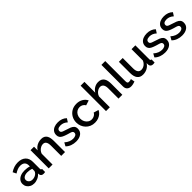

<svg xmlns="http://www.w3.org/2000/svg" viewBox="398 -2312 3903 3903"><g transform="rotate(-45 2350.0 -360.0)"><path d="M28 -153Q28 -203 56.5 -240.5Q85 -278 135 -298.5Q185 -319 251 -319Q286 -319 322.5 -314Q359 -309 387 -298V-331Q387 -386 354 -417Q321 -448 259 -448Q215 -448 176 -432.5Q137 -417 93 -389L56 -463Q108 -498 160.5 -515Q213 -532 271 -532Q376 -532 436.5 -476.5Q497 -421 497 -319V-124Q497 -105 503.5 -97Q510 -89 526 -88V0Q511 3 499 4Q487 5 479 5Q444 5 426 -12Q408 -29 405 -52L402 -82Q368 -38 315 -14Q262 10 208 10Q156 10 115 -11.5Q74 -33 51 -70Q28 -107 28 -153ZM361 -121Q373 -134 380 -147Q387 -160 387 -170V-230Q359 -241 328 -246.5Q297 -252 267 -252Q207 -252 169.5 -228Q132 -204 132 -162Q132 -139 144.5 -118Q157 -97 180.5 -84Q204 -71 239 -71Q275 -71 308 -85Q341 -99 361 -121Z M1099 0H989V-293Q989 -366 965.5 -400Q942 -434 896 -434Q864 -434 832.5 -418Q801 -402 776 -374.5Q751 -347 740 -311V0H630V-523H730V-418Q750 -453 782.5 -478.5Q815 -504 856 -518Q897 -532 943 -532Q990 -532 1020.5 -515Q1051 -498 1068.5 -468.5Q1086 -439 1092.5 -400.5Q1099 -362 1099 -319Z M1413 10Q1347 10 1288 -11.5Q1229 -33 1187 -76L1228 -150Q1273 -110 1318.5 -92Q1364 -74 1409 -74Q1455 -74 1484 -91.5Q1513 -109 1513 -143Q1513 -168 1498 -180Q1483 -192 1454.5 -201Q1426 -210 1386 -221Q1330 -238 1292 -256.5Q1254 -275 1235 -302Q1216 -329 1216 -371Q1216 -422 1242 -458Q1268 -494 1314.5 -513Q1361 -532 1422 -532Q1479 -532 1527.5 -514.5Q1576 -497 1613 -460L1566 -387Q1531 -419 1494.5 -434Q1458 -449 1416 -449Q1392 -449 1370 -443.5Q1348 -438 1333.5 -423.5Q1319 -409 1319 -383Q1319 -362 1331 -349Q1343 -336 1367 -327Q1391 -318 1426 -307Q1487 -289 1530 -271.5Q1573 -254 1596.5 -226.5Q1620 -199 1620 -151Q1620 -75 1563.5 -32.5Q1507 10 1413 10Z M1955 10Q1894 10 1844.5 -11.5Q1795 -33 1759 -71Q1723 -109 1703.5 -158Q1684 -207 1684 -262Q1684 -336 1717.5 -397Q1751 -458 1811.5 -495Q1872 -532 1955 -532Q2035 -532 2094.5 -496.5Q2154 -461 2182 -402L2075 -368Q2057 -401 2024.5 -419.5Q1992 -438 1953 -438Q1909 -438 1873.5 -415.5Q1838 -393 1817.5 -353.5Q1797 -314 1797 -262Q1797 -212 1818 -171.5Q1839 -131 1874.5 -107.5Q1910 -84 1954 -84Q1981 -84 2006.5 -93.5Q2032 -103 2051 -119.5Q2070 -136 2078 -156L2186 -124Q2169 -85 2135.5 -55Q2102 -25 2056.5 -7.5Q2011 10 1955 10Z M2746 0H2636V-293Q2636 -364 2610 -399Q2584 -434 2537 -434Q2508 -434 2477 -418Q2446 -402 2422 -374.5Q2398 -347 2387 -311V0H2277V-730H2387V-418Q2417 -471 2469 -501.5Q2521 -532 2581 -532Q2630 -532 2662 -515Q2694 -498 2712.5 -468.5Q2731 -439 2738.5 -400.5Q2746 -362 2746 -319Z M2875 -730H2985V-151Q2985 -111 2997 -100Q3009 -89 3027 -89Q3047 -89 3064.5 -93Q3082 -97 3095 -103L3111 -16Q3087 -6 3054 1Q3021 8 2995 8Q2939 8 2907 -23.5Q2875 -55 2875 -111Z M3170 -203V-523H3280V-225Q3280 -155 3305.5 -119.5Q3331 -84 3380 -84Q3411 -84 3440.5 -97Q3470 -110 3494.5 -135.5Q3519 -161 3534 -197V-523H3644V-124Q3644 -105 3651 -97Q3658 -89 3674 -88V0Q3657 3 3646 4Q3635 5 3625 5Q3595 5 3575 -11.5Q3555 -28 3552 -54L3550 -106Q3515 -49 3459 -19.5Q3403 10 3336 10Q3254 10 3212 -44Q3170 -98 3170 -203Z M3970 10Q3904 10 3845 -11.5Q3786 -33 3744 -76L3785 -150Q3830 -110 3875.5 -92Q3921 -74 3966 -74Q4012 -74 4041 -91.5Q4070 -109 4070 -143Q4070 -168 4055 -180Q4040 -192 4011.5 -201Q3983 -210 3943 -221Q3887 -238 3849 -256.5Q3811 -275 3792 -302Q3773 -329 3773 -371Q3773 -422 3799 -458Q3825 -494 3871.5 -513Q3918 -532 3979 -532Q4036 -532 4084.5 -514.5Q4133 -497 4170 -460L4123 -387Q4088 -419 4051.5 -434Q4015 -449 3973 -449Q3949 -449 3927 -443.5Q3905 -438 3890.5 -423.5Q3876 -409 3876 -383Q3876 -362 3888 -349Q3900 -336 3924 -327Q3948 -318 3983 -307Q4044 -289 4087 -271.5Q4130 -254 4153.5 -226.5Q4177 -199 4177 -151Q4177 -75 4120.5 -32.5Q4064 10 3970 10Z M4461 10Q4395 10 4336 -11.5Q4277 -33 4235 -76L4276 -150Q4321 -110 4366.5 -92Q4412 -74 4457 -74Q4503 -74 4532 -91.5Q4561 -109 4561 -143Q4561 -168 4546 -180Q4531 -192 4502.5 -201Q4474 -210 4434 -221Q4378 -238 4340 -256.5Q4302 -275 4283 -302Q4264 -329 4264 -371Q4264 -422 4290 -458Q4316 -494 4362.5 -513Q4409 -532 4470 -532Q4527 -532 4575.5 -514.5Q4624 -497 4661 -460L4614 -387Q4579 -419 4542.5 -434Q4506 -449 4464 -449Q4440 -449 4418 -443.5Q4396 -438 4381.5 -423.5Q4367 -409 4367 -383Q4367 -362 4379 -349Q4391 -336 4415 -327Q4439 -318 4474 -307Q4535 -289 4578 -271.5Q4621 -254 4644.5 -226.5Q4668 -199 4668 -151Q4668 -75 4611.5 -32.5Q4555 10 4461 10Z"/></g></svg>

Font: Raleway Thin SemiBold
Style: Regular
Weight: 600
Version: Version 4.026